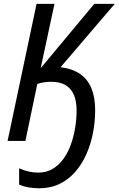

<svg xmlns="http://www.w3.org/2000/svg" viewBox="-20 -734 618 1000"><path d="M184.1 246.6Q154.8 246.6 128.4 241.9Q102.1 237.3 79.6 227.5V142.6Q103.5 153.3 128.4 159.2Q153.3 165 179.2 165Q221.7 165 254.4 145.5Q287.1 126 310.8 92.8Q334.5 59.6 349.4 17.8Q364.3 -23.9 371.6 -69.6Q378.9 -115.2 378.9 -158.2Q378.9 -208 364.3 -241.2Q349.6 -274.4 320.3 -291.3Q291 -308.1 246.1 -308.1Q231.4 -308.1 212.4 -305.7Q193.4 -303.2 174.3 -296.9L112.3 0H19.5L170.4 -713.9H263.7L191.9 -378.9L471.2 -713.9H577.6L295.4 -383.8Q356.4 -376.5 396.5 -349.1Q436.5 -321.8 456.1 -274.4Q475.6 -227.1 475.6 -159.7Q475.6 -99.6 464.1 -40.8Q452.6 18.1 429.4 70.1Q406.2 122.1 371.6 161.6Q336.9 201.2 290 223.9Q243.2 246.6 184.1 246.6Z"/></svg>

Font: Open Sans SemiCondensed Medium
Style: Italic
Weight: 500
Width: 4
Italic angle: -12°
Designer: Monotype Design Team
Foundry: Monotype Imaging Inc.
Version: Version 3.000